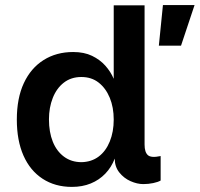

<svg xmlns="http://www.w3.org/2000/svg" viewBox="-20 -721 783 753"><path d="M690 -542H603L619 -701H743ZM430 -99Q417 -65 393 -40Q369 -15 336 -1.5Q303 12 262 12Q196 12 147 -20Q98 -52 72 -111Q46 -170 46 -252Q46 -336 73.5 -395Q101 -454 151 -485.5Q201 -517 267 -517Q310 -517 341 -502Q372 -487 393 -463.5Q414 -440 426 -412V-700H547V-154Q547 -124 560 -112.5Q573 -101 610 -109V-13Q600 -7 581 -3Q562 1 542 1Q518 1 492 -10.5Q466 -22 448 -44.5Q430 -67 430 -99ZM300 -85Q339 -86 367 -107Q395 -128 410.5 -166Q426 -204 426 -252Q426 -300 410.5 -337.5Q395 -375 367 -397Q339 -419 299 -419Q259 -419 230.5 -397Q202 -375 187 -337Q172 -299 172 -253Q172 -203 187 -165.5Q202 -128 231 -106.5Q260 -85 300 -85Z"/></svg>

Font: Inclusive Sans SemiBold
Style: Regular
Weight: 600
Designer: Olivia King
Foundry: Olivia King
Version: Version 2.004